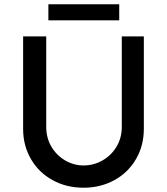

<svg xmlns="http://www.w3.org/2000/svg" viewBox="-20 -871 780 897"><path d="M652 -269Q652 -191 615.5 -128Q579 -65 514.5 -29.5Q450 6 370 6Q290 6 225.5 -29.5Q161 -65 124.5 -128Q88 -191 88 -269V-701H196V-278Q196 -227 220 -186Q244 -145 284.5 -121.5Q325 -98 370 -98Q418 -98 459 -121.5Q500 -145 524.5 -186Q549 -227 549 -278V-701H652ZM206 -851H537V-776H206Z"/></svg>

Font: Lexend
Style: Regular
Weight: 400
Designer: Thomas Jockin
Foundry: Lexend
Version: Version 1.000